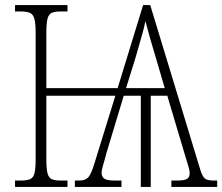

<svg xmlns="http://www.w3.org/2000/svg" viewBox="-20 -734 873 754"><path d="M39 0V-25H62Q86 -25 98.5 -30.5Q111 -36 115.5 -54Q120 -72 120 -109V-605Q120 -642 115 -660Q110 -678 97.5 -683.5Q85 -689 62 -689H39V-714H245V-689H219Q195 -689 183 -683.5Q171 -678 166.5 -660Q162 -642 162 -605V-388H442L542 -714H570L767 -66Q775 -41 784.5 -33Q794 -25 820 -25H833V0H653V-25H674Q706 -25 715.5 -32Q725 -39 725 -55Q725 -64 719 -83.5Q713 -103 707 -123L637 -358H572V0H533V-358H466L398 -133Q394 -116 386.5 -91.5Q379 -67 379 -55Q379 -40 389.5 -32.5Q400 -25 430 -25H457V0H274V-25H292Q316 -25 327.5 -38.5Q339 -52 352 -96L433 -358H162V-109Q162 -72 166.5 -54Q171 -36 183 -30.5Q195 -25 219 -25H245V0ZM475 -388H627L597 -490Q566 -593 551 -651Q546 -624 534 -583.5Q522 -543 510 -500Z"/></svg>

Font: Noto Serif Condensed ExtraLight
Style: Regular
Weight: 200
Width: 3
Designer: Monotype Design Team
Foundry: Monotype Imaging Inc.
Version: Version 2.013; ttfautohint (v1.8.4.7-5d5b)